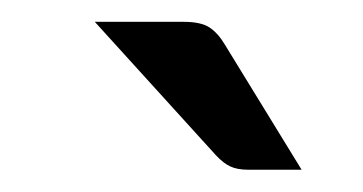

<svg xmlns="http://www.w3.org/2000/svg" viewBox="-20 -703 331 175"><path d="M147.5 -683.1Q163.1 -683.1 170.9 -678Q178.7 -672.9 185.1 -662.1L254.9 -548.3H206.1Q196.3 -548.3 189.9 -551.3Q183.6 -554.2 176.8 -561.5L66.4 -683.1Z"/></svg>

Font: Carlito
Style: Regular
Weight: 400
Designer: Lukasz Dziedzic
Foundry: tyPoland Lukasz Dziedzic
Version: Version 1.103; Beta1; all basic design good, some composites